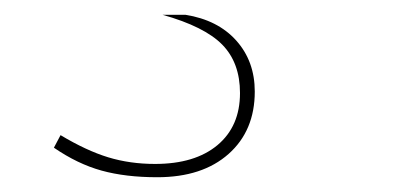

<svg xmlns="http://www.w3.org/2000/svg" viewBox="-20 -20 540 260"><path d="M53 180 62 163Q97 184 126.5 193Q156 202 190 202Q244 202 274.5 176.5Q305 151 305 106Q305 65 281 40.5Q257 16 200 0H231Q275 7 300 35Q325 63 325 104Q325 157 289.5 188.5Q254 220 193 220Q150 220 117.5 211Q85 202 53 180Z"/></svg>

Font: Georama Extra Expanded Thin
Style: Italic
Weight: 100
Width: 8
Italic angle: -9°
Designer: Jean-Baptiste Levee
Foundry: Production Type
Version: Version 1.000